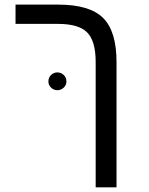

<svg xmlns="http://www.w3.org/2000/svg" viewBox="-20 -619 640 827"><path d="M481.9 188H392.1V-352.1Q392.1 -441.9 355.7 -479Q319.3 -516.1 230 -516.1H46.9V-599.1H231Q365.7 -599.1 423.8 -542Q481.9 -484.9 481.9 -351.1ZM188.5 -268.1Q188.5 -285.2 200 -296.1Q211.4 -307.1 227.1 -307.1Q242.7 -307.1 254.4 -296.1Q266.1 -285.2 266.1 -268.1Q266.1 -252.4 254.4 -241.5Q242.7 -230.5 227.1 -230.5Q211.4 -230.5 200 -241.5Q188.5 -252.4 188.5 -268.1Z"/></svg>

Font: Cousine
Style: Regular
Weight: 400
Monospace: yes
Designer: Steve Matteson
Foundry: Ascender Corporation
Version: Version 1.20